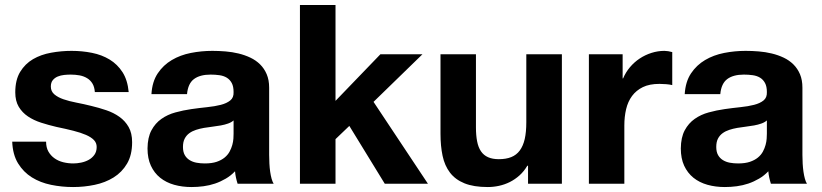

<svg xmlns="http://www.w3.org/2000/svg" viewBox="-20 -734 3282 767"><path d="M164.1 -168Q164.1 -145 173.3 -128.7Q182.6 -112.3 197.8 -101.6Q212.9 -90.8 232.7 -85.9Q252.4 -81.1 272.9 -81.1Q288.1 -81.1 304.4 -84.5Q320.8 -87.9 334.5 -95.5Q348.1 -103 357.2 -115.7Q366.2 -128.4 366.2 -147Q366.2 -163.1 355.2 -174.6Q344.2 -186 323.5 -195.1Q302.7 -204.1 272.9 -211.7Q243.2 -219.2 205.1 -227.1Q173.8 -234.4 144.3 -243.9Q114.7 -253.4 91.8 -268.8Q68.8 -284.2 54.9 -307.4Q41 -330.6 41 -365.2Q41 -414.6 60.5 -446.8Q80.1 -479 111.8 -497.6Q143.6 -516.1 184.1 -523.4Q224.6 -530.8 266.1 -530.8Q308.1 -530.8 347.4 -522.9Q386.7 -515.1 418 -496.1Q449.2 -477.1 469.5 -445.6Q489.7 -414.1 494.1 -366.2H358.9Q357.4 -386.7 349.4 -400.1Q341.3 -413.6 328.1 -421.6Q314.9 -429.7 298.1 -432.9Q281.2 -436 262.2 -436Q250 -436 236.1 -434.6Q222.2 -433.1 210.4 -428.2Q198.7 -423.3 190.9 -413.8Q183.1 -404.3 183.1 -388.2Q183.1 -369.1 197 -357.2Q210.9 -345.2 233.6 -337.4Q256.3 -329.6 285.4 -324Q314.5 -318.4 344.2 -311Q375 -303.7 404.5 -293.7Q434.1 -283.7 457 -267.3Q480 -251 493.9 -226.6Q507.8 -202.1 507.8 -166Q507.8 -114.7 487.5 -80.3Q467.3 -45.9 433.8 -25.1Q400.4 -4.4 358.2 4.4Q315.9 13.2 272 13.2Q227.1 13.2 184.1 4.4Q141.1 -4.4 107.4 -25.4Q73.7 -46.4 52.2 -81.3Q30.8 -116.2 28.8 -168Z M913.1 -252.9Q904.3 -245.1 891.1 -240.5Q877.9 -235.8 862.1 -232.9Q846.2 -230 829.1 -228Q812 -226.1 794.9 -223.1Q778.3 -220.2 763.2 -215.3Q748 -210.4 736.3 -201.9Q724.6 -193.4 717.8 -180.2Q710.9 -167 710.9 -147Q710.9 -127.4 718 -114.7Q725.1 -102.1 737.3 -94.5Q749.5 -86.9 765.1 -84Q780.8 -81.1 798.3 -81.1Q826.2 -81.1 845.5 -87.6Q864.7 -94.2 877.4 -104.7Q890.1 -115.2 897.2 -128.4Q904.3 -141.6 908 -155Q911.6 -168.5 912.4 -180.2Q913.1 -191.9 913.1 -200.2ZM585 -357.9Q587.9 -407.7 610.1 -440.9Q632.3 -474.1 666.3 -494.1Q700.2 -514.2 742.4 -522.5Q784.7 -530.8 828.1 -530.8Q854 -530.8 880.9 -528.6Q907.7 -526.4 932.9 -520.3Q958 -514.2 980.2 -503.7Q1002.4 -493.2 1019 -476.8Q1035.6 -460.4 1045.4 -437.5Q1055.2 -414.6 1055.2 -383.8V-115.2Q1055.2 -97.7 1056.2 -80.3Q1057.1 -63 1059.3 -47.9Q1061.5 -32.7 1064.9 -20.3Q1068.4 -7.8 1073.2 0H929.2Q925.3 -12.2 922.6 -24.7Q919.9 -37.1 918.9 -49.8Q902.3 -32.2 881.8 -20.3Q861.3 -8.3 839.1 -0.7Q816.9 6.8 793 10Q769 13.2 745.1 13.2Q708 13.2 675.8 4.2Q643.6 -4.9 619.9 -23.9Q596.2 -43 582.8 -72Q569.3 -101.1 569.3 -141.1Q569.8 -185.1 585 -213.4Q600.1 -241.7 624.8 -259Q649.4 -276.4 680.7 -284.9Q711.9 -293.5 744.1 -298.1Q776.4 -302.7 807.4 -305.9Q838.4 -309.1 862.1 -315.2Q885.7 -321.3 899.9 -332.8Q914.1 -344.2 913.1 -366.2Q913.1 -388.7 905.8 -402.3Q898.4 -416 886 -423.6Q873.5 -431.2 856.7 -433.6Q839.8 -436 821.3 -436Q778.8 -436 754.9 -418.2Q731 -400.4 727.1 -357.9Z M1320.3 -713.9V-331.1L1499.5 -517.1H1667.5L1472.2 -327.1L1689.5 0H1517.1L1375.5 -231L1320.3 -178.2V0H1178.2V-713.9Z M2089.4 0V-71.8H2086.4Q2073.2 -49.3 2055.2 -33.2Q2037.1 -17.1 2016.6 -6.8Q1996.1 3.4 1973.6 8.3Q1951.2 13.2 1928.7 13.2Q1872.1 13.2 1835.4 -1.7Q1798.8 -16.6 1777.6 -44.4Q1756.3 -72.3 1748 -111.6Q1739.7 -150.9 1739.7 -199.2V-517.1H1881.3V-225.1Q1881.3 -193.4 1886 -169.4Q1890.6 -145.5 1901.4 -129.6Q1912.1 -113.8 1929.7 -106Q1947.3 -98.1 1972.7 -98.1Q2001.5 -98.1 2022.2 -106.4Q2043 -114.7 2056.4 -132.8Q2069.8 -150.9 2076.2 -178.7Q2082.5 -206.5 2082.5 -246.1V-517.1H2224.6V0Z M2467.3 -517.1V-420.9H2469.2Q2479.5 -445.3 2496.6 -465.6Q2513.7 -485.8 2535.4 -500.2Q2557.1 -514.6 2582.5 -522.7Q2607.9 -530.8 2634.3 -530.8Q2641.1 -530.8 2649.2 -529.5Q2657.2 -528.3 2665.5 -525.9V-394Q2655.8 -396.5 2641.4 -397.7Q2627 -398.9 2614.3 -398.9Q2574.7 -398.9 2548.1 -386Q2521.5 -373 2504.9 -350.6Q2488.3 -328.1 2481.2 -297.9Q2474.1 -267.6 2474.1 -232.9V0H2332.5V-517.1Z M3043.5 -252.9Q3034.7 -245.1 3021.5 -240.5Q3008.3 -235.8 2992.4 -232.9Q2976.6 -230 2959.5 -228Q2942.4 -226.1 2925.3 -223.1Q2908.7 -220.2 2893.6 -215.3Q2878.4 -210.4 2866.7 -201.9Q2855 -193.4 2848.1 -180.2Q2841.3 -167 2841.3 -147Q2841.3 -127.4 2848.4 -114.7Q2855.5 -102.1 2867.7 -94.5Q2879.9 -86.9 2895.5 -84Q2911.1 -81.1 2928.7 -81.1Q2956.5 -81.1 2975.8 -87.6Q2995.1 -94.2 3007.8 -104.7Q3020.5 -115.2 3027.6 -128.4Q3034.7 -141.6 3038.3 -155Q3042 -168.5 3042.7 -180.2Q3043.5 -191.9 3043.5 -200.2ZM2715.3 -357.9Q2718.3 -407.7 2740.5 -440.9Q2762.7 -474.1 2796.6 -494.1Q2830.6 -514.2 2872.8 -522.5Q2915 -530.8 2958.5 -530.8Q2984.4 -530.8 3011.2 -528.6Q3038.1 -526.4 3063.2 -520.3Q3088.4 -514.2 3110.6 -503.7Q3132.8 -493.2 3149.4 -476.8Q3166 -460.4 3175.8 -437.5Q3185.5 -414.6 3185.5 -383.8V-115.2Q3185.5 -97.7 3186.5 -80.3Q3187.5 -63 3189.7 -47.9Q3191.9 -32.7 3195.3 -20.3Q3198.7 -7.8 3203.6 0H3059.6Q3055.7 -12.2 3053 -24.7Q3050.3 -37.1 3049.3 -49.8Q3032.7 -32.2 3012.2 -20.3Q2991.7 -8.3 2969.5 -0.7Q2947.3 6.8 2923.3 10Q2899.4 13.2 2875.5 13.2Q2838.4 13.2 2806.2 4.2Q2773.9 -4.9 2750.2 -23.9Q2726.6 -43 2713.1 -72Q2699.7 -101.1 2699.7 -141.1Q2700.2 -185.1 2715.3 -213.4Q2730.5 -241.7 2755.1 -259Q2779.8 -276.4 2811 -284.9Q2842.3 -293.5 2874.5 -298.1Q2906.7 -302.7 2937.7 -305.9Q2968.8 -309.1 2992.4 -315.2Q3016.1 -321.3 3030.3 -332.8Q3044.4 -344.2 3043.5 -366.2Q3043.5 -388.7 3036.1 -402.3Q3028.8 -416 3016.4 -423.6Q3003.9 -431.2 2987.1 -433.6Q2970.2 -436 2951.7 -436Q2909.2 -436 2885.3 -418.2Q2861.3 -400.4 2857.4 -357.9Z"/></svg>

Font: XB Khoramshahr
Style: Bold
Weight: 700
Designer: Behnam
Foundry: Irmug
Version: Version 8.005 2009